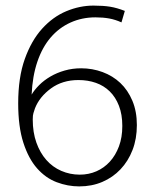

<svg xmlns="http://www.w3.org/2000/svg" viewBox="-20 -658 544 686"><path d="M314 -638Q349 -638 373.5 -634Q398 -630 426 -619L414 -578Q392 -588 370 -592Q348 -596 321 -596Q273 -596 232 -577.5Q191 -559 161 -524Q131 -489 113.5 -437.5Q96 -386 93 -320Q103 -337 120 -354Q137 -371 160 -384.5Q183 -398 211 -406Q239 -414 270 -414Q310 -414 346.5 -400.5Q383 -387 410 -361.5Q437 -336 453 -298Q469 -260 469 -211Q469 -162 453.5 -122Q438 -82 410.5 -53Q383 -24 345.5 -8Q308 8 263 8Q222 8 182.5 -7Q143 -22 112.5 -56.5Q82 -91 63.5 -148Q45 -205 45 -289Q45 -381 68.5 -447Q92 -513 130.5 -555.5Q169 -598 217 -618Q265 -638 314 -638ZM97 -231Q97 -185 110 -148.5Q123 -112 145.5 -86.5Q168 -61 199 -47.5Q230 -34 265 -34Q297 -34 324.5 -46Q352 -58 372.5 -80.5Q393 -103 405 -135Q417 -167 417 -208Q417 -249 405 -280Q393 -311 372 -331.5Q351 -352 322.5 -362Q294 -372 260 -372Q203 -372 162 -342Q121 -312 105 -271Q102 -261 99.5 -254Q97 -247 97 -231Z"/></svg>

Font: Mukta ExtraLight
Style: Regular
Weight: 275
Designer: Girish Dalvi and Yashodeep Gholap
Foundry: Ek Type
Version: Version 2.538;PS 1.002;hotconv 16.6.51;makeotf.lib2.5.65220;